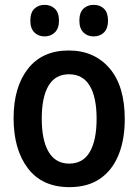

<svg xmlns="http://www.w3.org/2000/svg" viewBox="-20 -761 570 791"><path d="M266 10Q154 10 95 -67.5Q36 -145 36 -274Q36 -402 95 -477.5Q154 -553 263 -553Q368 -553 431 -480Q494 -407 494 -270Q494 -186 468.5 -123Q443 -60 392.5 -25Q342 10 266 10ZM265 -87Q322 -87 350 -135Q378 -183 378 -272Q378 -361 349.5 -408Q321 -455 264 -455Q208 -455 180 -408Q152 -361 152 -272Q152 -183 180.5 -135Q209 -87 265 -87ZM366 -611Q340 -611 323.5 -627.5Q307 -644 307 -676Q307 -709 323.5 -725Q340 -741 366 -741Q392 -741 408.5 -725Q425 -709 425 -676Q425 -644 408.5 -627.5Q392 -611 366 -611ZM164 -611Q138 -611 121.5 -627.5Q105 -644 105 -676Q105 -709 121.5 -725Q138 -741 164 -741Q189 -741 206 -725Q223 -709 223 -676Q223 -644 206 -627.5Q189 -611 164 -611Z"/></svg>

Font: Noto Sans Mono Condensed SemiBold
Style: Regular
Weight: 600
Width: 3
Designer: Monotype Design Team
Foundry: Monotype Imaging Inc.
Version: Version 2.014